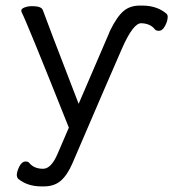

<svg xmlns="http://www.w3.org/2000/svg" viewBox="-20 -502 619 686"><path d="M373 -392 369 -382 261 -131Q144 -434 133 -466Q128 -480 95 -480Q80 -480 68 -475.5Q56 -471 56 -464L57 -459Q75 -425 226 -46L186 47Q163 101 134 101Q104 101 87 83Q82 75 72 75Q58 75 49 93Q40 111 40 124Q40 130 44 136Q77 164 128 164H137Q174 164 197.5 143.5Q221 123 239 81Q376 -238 416 -329Q456 -420 485 -419Q515 -418 531 -400Q536 -392 546 -392Q560 -391 569.5 -409Q579 -427 579 -440Q580 -446 576 -452Q543 -481 492 -482H483Q446 -483 422 -463Q398 -443 373 -392Z"/></svg>

Font: LXGW WenKai Mono TC
Style: Regular
Weight: 400
Designer: LXGW / Fontworks Inc.
Foundry: LXGW / Fontworks Inc.
Version: Version 1.330